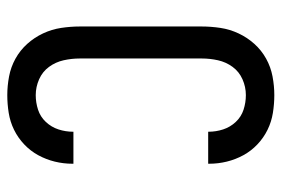

<svg xmlns="http://www.w3.org/2000/svg" viewBox="-146 -638 791 540"><g transform="rotate(-90 250.0 -367.5)"><path d="M253 8Q228 8 203 4Q178 0 155.5 -11Q133 -22 114.5 -39.5Q96 -57 84 -79Q72 -101 66 -125.5Q60 -150 60 -175V-178H150V-177Q150 -156 156.5 -136Q163 -116 177.5 -100.5Q192 -85 212 -78.5Q232 -72 253 -72Q276 -72 297.5 -81.5Q319 -91 332.5 -109.5Q346 -128 351 -150.5Q356 -173 356 -196V-539Q356 -562 351 -584.5Q346 -607 332.5 -625.5Q319 -644 297.5 -653.5Q276 -663 253 -663Q232 -663 212 -656.5Q192 -650 177.5 -634.5Q163 -619 156.5 -599Q150 -579 150 -558V-557H60V-560Q60 -585 66 -609.5Q72 -634 84 -656Q96 -678 114.5 -695.5Q133 -713 155.5 -724Q178 -735 203 -739Q228 -743 253 -743Q279 -743 305.5 -738Q332 -733 355.5 -720Q379 -707 397 -687Q415 -667 426.5 -642.5Q438 -618 442 -591.5Q446 -565 446 -539V-196Q446 -170 442 -143.5Q438 -117 426.5 -92.5Q415 -68 397 -48Q379 -28 355.5 -15Q332 -2 305.5 3Q279 8 253 8Z"/></g></svg>

Font: Iosevka Curly Medium
Style: Regular
Weight: 500
Monospace: yes
Designer: Belleve Invis
Foundry: Belleve Invis
Version: Version 22.1.2; ttfautohint (v1.8.4)